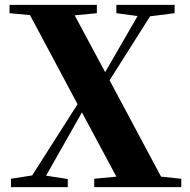

<svg xmlns="http://www.w3.org/2000/svg" viewBox="-20 -767 779 787"><path d="M640.1 -43 723.1 -34.2V0H366.2V-34.2L457 -43L315.9 -306.2L168.9 -46.9L257.8 -33.2V0H24.9V-34.2L111.8 -47.9L297.9 -339.8L103 -705.1L19 -712.9V-747.1H377V-712.9L286.1 -704.1L411.1 -471.2L543.9 -701.2L457 -712.9V-747.1H695.8V-712.9L595.2 -700.2L429.2 -438Z"/></svg>

Font: Source Han Serif JP Heavy
Style: Regular
Weight: 900
Designer: Ryoko NISHIZUKA  (kana & ideographs); Frank Grießhammer (Latin, Greek & Cyrillic); Wenlong ZHANG  (bopomofo); Sandoll Co
Foundry: Adobe Systems Incorporated
Version: Version 1.001;PS 1.001;hotconv 16.6.54;makeotf.lib2.5.65590